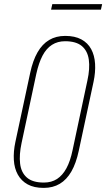

<svg xmlns="http://www.w3.org/2000/svg" viewBox="-20 -910 518 936"><path d="M193 6Q146 6 115 -11Q84 -28 67 -58.5Q50 -89 47.5 -130Q45 -171 55 -218L127 -554Q140 -615 163 -655Q186 -695 219.5 -715Q253 -735 298 -735Q345 -735 376.5 -718Q408 -701 424.5 -670.5Q441 -640 443.5 -599Q446 -558 436 -511L364 -175Q351 -114 328 -74Q305 -34 271.5 -14Q238 6 193 6ZM194 -20Q231 -20 258 -37.5Q285 -55 304 -90Q323 -125 334 -179L406 -517Q419 -576 413 -619Q407 -662 379 -685.5Q351 -709 297 -709Q261 -709 233.5 -691.5Q206 -674 187.5 -639Q169 -604 157 -550L85 -212Q73 -156 78 -112.5Q83 -69 111 -44.5Q139 -20 194 -20ZM229 -863 235 -890H478L472 -863Z"/></svg>

Font: Hubot Sans Condensed ExtraLight
Style: Italic
Weight: 200
Width: 3
Italic angle: -12.0243°
Designer: Deni Anggara
Foundry: GitHub, Inc., Subsidiary of Microsoft Corporation
Version: Version 2.000